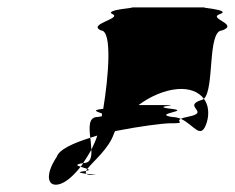

<svg xmlns="http://www.w3.org/2000/svg" viewBox="-20 -715 632 517"><path d="M133 -293C99 -242 108 -208 143 -220C160 -226 179 -243 197 -266C187 -269 181 -272 204 -276C211 -287 219 -299 226 -312C225 -322 225 -333 223 -344C175 -329 139 -312 133 -293ZM252 -633C214 -650 309 -665 283 -677C257 -689 358 -695 333 -695H533C508 -695 607 -689 572 -677C538 -665 625 -650 578 -633C538 -633 558 -475 529 -449C515 -468 489 -478 457 -475C423 -472 385 -456 353 -432H421C482 -432 378 -429 441 -422C497 -416 389 -409 443 -400C451 -400 460 -398 467 -395C451 -387 486 -383 438 -383C419 -383 356 -375 290 -362L287 -356C274 -315 230 -280 215 -260C211 -262 202 -264 197 -266C200 -269 202 -272 204 -276H205C224 -276 227 -292 226 -312C232 -324 238 -337 242 -350C235 -348 230 -346 223 -344C220 -373 218 -400 243 -400C247 -401 252 -401 254 -402C255 -404 254 -407 255 -409C245 -414 222 -418 258 -422C272 -507 283 -633 252 -633ZM207 -254C209 -254 211 -255 212 -255C210 -252 211 -249 213 -247C198 -249 184 -251 207 -254ZM212 -255C223 -257 220 -258 215 -260C213 -258 213 -257 212 -255ZM213 -247C215 -245 219 -244 227 -244C250 -244 230 -245 213 -247ZM467 -395C503 -379 521 -335 537 -386C544 -410 541 -433 529 -449C526 -447 523 -445 520 -445C472 -428 547 -413 488 -401C477 -399 471 -397 467 -395Z"/></svg>

Font: bitstorm
Style: extobl
Weight: 400
Version: Version 0.2